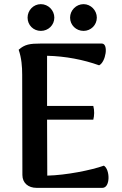

<svg xmlns="http://www.w3.org/2000/svg" viewBox="-20 -906 589 926"><path d="M177 -757C213 -757 242 -785 242 -821C242 -856 213 -886 177 -886C141 -886 113 -856 113 -821C113 -785 141 -757 177 -757ZM383 -757C418 -757 447 -785 447 -821C447 -856 418 -886 383 -886C347 -886 318 -856 318 -821C318 -785 347 -757 383 -757ZM481 -107C419 -85 298 -61 208 -59L207 -329H430C435 -348 436 -373 430 -395H207V-637C296 -635 383 -618 458 -591C490 -606 505 -696 471 -696H177C124 -696 99 -692 70 -666C84 -626 87 -584 87 -545L88 -62C88 -23 117 0 156 0H474C513 0 511 -89 481 -107Z"/></svg>

Font: Arima Koshi ExtraBold
Style: Regular
Weight: 800
Designer: Joana Correia and Natanael Gama
Foundry: NDISCOVER
Version: Version 1.019;PS 001.019;hotconv 1.0.88;makeotf.lib2.5.64775